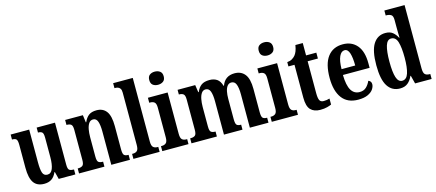

<svg xmlns="http://www.w3.org/2000/svg" viewBox="-54 -1308 4227 1862"><g transform="rotate(-15 2059.0 -377.0)"><path d="M214 10Q142 10 109 -37.5Q76 -85 76 -187V-417Q76 -460 65 -473Q54 -486 24 -486H21V-536H207V-208Q207 -136 218.5 -102Q230 -68 266 -68Q303 -68 319.5 -110.5Q336 -153 336 -224V-420Q336 -465 322 -475.5Q308 -486 285 -486H282V-536H466V-114Q466 -70 481 -60Q496 -50 520 -50H527V0H360L341 -74H337Q317 -29 287 -9.5Q257 10 214 10Z M564 0V-50H569Q597 -50 613 -62Q629 -74 629 -119V-421Q629 -463 614 -474.5Q599 -486 572 -486H568V-536H746L756 -462H760Q778 -504 806.5 -526Q835 -548 885 -548Q950 -548 984 -502Q1018 -456 1018 -354V-121Q1018 -74 1031 -62Q1044 -50 1071 -50H1075V0H888V-334Q888 -398 875.5 -434.5Q863 -471 830 -471Q803 -471 787.5 -448Q772 -425 765.5 -389Q759 -353 759 -312V-116Q759 -72 773.5 -61Q788 -50 815 -50H819V0Z M1110 0V-50H1120Q1145 -50 1160.5 -64Q1176 -78 1176 -122V-648Q1176 -675 1166.5 -688.5Q1157 -702 1143.5 -706Q1130 -710 1120 -710H1110V-760H1307V-122Q1307 -78 1323 -64Q1339 -50 1364 -50H1373V0Z M1528 -632Q1497 -632 1476.5 -647.5Q1456 -663 1456 -698Q1456 -733 1476.5 -748.5Q1497 -764 1528 -764Q1558 -764 1579.5 -748.5Q1601 -733 1601 -698Q1601 -663 1579.5 -647.5Q1558 -632 1528 -632ZM1400 0V-50H1409Q1435 -50 1451 -64Q1467 -78 1467 -121V-418Q1467 -459 1451.5 -472.5Q1436 -486 1411 -486H1399V-536H1597V-122Q1597 -78 1612.5 -64Q1628 -50 1654 -50H1663V0Z M1693 0V-50H1700Q1727 -50 1742.5 -62Q1758 -74 1758 -119V-422Q1758 -465 1742.5 -477Q1727 -489 1700 -489H1697V-536H1874L1885 -462H1890Q1907 -504 1936.5 -526Q1966 -548 2020 -548Q2064 -548 2094 -527.5Q2124 -507 2138 -458H2142Q2174 -548 2271 -548Q2337 -548 2373.5 -502Q2410 -456 2410 -354V-121Q2410 -74 2423 -62Q2436 -50 2463 -50H2466V0H2279V-334Q2279 -399 2265.5 -434.5Q2252 -470 2218 -470Q2193 -470 2177.5 -450Q2162 -430 2155.5 -397Q2149 -364 2149 -325V-121Q2149 -74 2161.5 -62Q2174 -50 2201 -50H2205V0H2019V-334Q2019 -399 2006 -434.5Q1993 -470 1959 -470Q1934 -470 1918.5 -448Q1903 -426 1896 -390Q1889 -354 1889 -312V-116Q1889 -72 1903.5 -61Q1918 -50 1945 -50H1948V0Z M2627 -632Q2596 -632 2575.5 -647.5Q2555 -663 2555 -698Q2555 -733 2575.5 -748.5Q2596 -764 2627 -764Q2657 -764 2678.5 -748.5Q2700 -733 2700 -698Q2700 -663 2678.5 -647.5Q2657 -632 2627 -632ZM2499 0V-50H2508Q2534 -50 2550 -64Q2566 -78 2566 -121V-418Q2566 -459 2550.5 -472.5Q2535 -486 2510 -486H2498V-536H2696V-122Q2696 -78 2711.5 -64Q2727 -50 2753 -50H2762V0Z M2984 10Q2923 10 2889 -25Q2855 -60 2855 -147V-477H2794V-520Q2825 -523 2845 -535.5Q2865 -548 2877 -563Q2889 -578 2898 -600.5Q2907 -623 2913 -660H2987V-536H3090V-477H2987V-155Q2987 -107 2997.5 -85.5Q3008 -64 3038 -64Q3070 -64 3098 -73V-13Q3084 -6 3055 2Q3026 10 2984 10Z M3366 10Q3259 10 3205 -62Q3151 -134 3151 -265Q3151 -406 3205 -477Q3259 -548 3357 -548Q3447 -548 3499 -486.5Q3551 -425 3551 -306V-260H3283Q3285 -155 3314 -106.5Q3343 -58 3398 -58Q3440 -58 3465.5 -82.5Q3491 -107 3506 -142Q3518 -138 3526.5 -128Q3535 -118 3535 -101Q3535 -77 3518 -51Q3501 -25 3463.5 -7.5Q3426 10 3366 10ZM3422 -318Q3422 -396 3407.5 -442Q3393 -488 3360 -488Q3326 -488 3306 -444Q3286 -400 3285 -318Z M3786 10Q3706 10 3663 -56.5Q3620 -123 3620 -267Q3620 -412 3663 -479.5Q3706 -547 3785 -547Q3831 -547 3858 -525Q3885 -503 3903 -468H3907Q3906 -491 3905.5 -520Q3905 -549 3905 -578V-646Q3905 -688 3885.5 -699Q3866 -710 3840 -710H3833V-760H4036V-125Q4036 -79 4051.5 -64.5Q4067 -50 4097 -50H4104V0H3938L3917 -82H3913Q3894 -39 3864 -14.5Q3834 10 3786 10ZM3825 -57Q3869 -57 3887 -112.5Q3905 -168 3905 -268Q3905 -371 3888 -426Q3871 -481 3825 -481Q3786 -481 3769 -426Q3752 -371 3752 -267Q3752 -162 3769 -109.5Q3786 -57 3825 -57Z"/></g></svg>

Font: Noto Serif Hebrew ExtraCondensed
Style: Bold
Weight: 700
Width: 2
Designer: Monotype Design Team
Foundry: Monotype Imaging Inc.
Version: Version 2.004; ttfautohint (v1.8.4.7-5d5b)